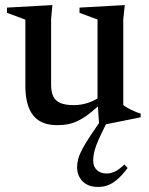

<svg xmlns="http://www.w3.org/2000/svg" viewBox="-20 -483 588 757"><path d="M181.5 -149Q181.5 -120 190.2 -102.5Q199 -85 218.5 -76.8Q238 -68.5 270.5 -68.5Q303 -68.5 333 -79.5Q363 -90.5 379 -107L394 -90Q363.5 -60 339 -40.2Q314.5 -20.5 293.2 -9.5Q272 1.5 251 6Q230 10.5 206 10.5Q141.5 10.5 110.8 -28Q80 -66.5 80 -145.5V-405.5L7.5 -432.5V-453L186.5 -463L181.5 -408ZM371 10.5 364.5 -84V-406L293.5 -432.5V-453L472 -463L466 -407V-69Q470.5 -65 478.8 -60Q487 -55 496.8 -50.2Q506.5 -45.5 516.2 -41.5Q526 -37.5 534.5 -35.5V-20.5L380.5 10.5ZM378 47.5Q366 72.5 359.2 91Q352.5 109.5 350 123.5Q347.5 137.5 347.5 150Q347.5 174 362 187.5Q376.5 201 400.5 201Q415.5 201 431.8 194Q448 187 470.5 165.5L483 179.5Q462 207.5 443.2 223.8Q424.5 240 406.2 247Q388 254 366.5 254Q328 254 306 232.2Q284 210.5 284 175.5Q284 160 288.5 143.2Q293 126.5 304.5 104.8Q316 83 337 51.5L390.5 -28H414.5Z"/></svg>

Font: Newsreader 36pt Medium
Style: Regular
Weight: 500
Designer: Hugues Gentile
Foundry: Production Type
Version: Version 1.003